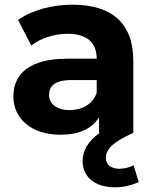

<svg xmlns="http://www.w3.org/2000/svg" viewBox="-20 -566 657 818"><path d="M549 138C533 147 510 153 488 153C453 153 431 135 431 107C431 70 462 38 548 0V-307C548 -470 453 -546 289 -546C203 -546 116 -523 57 -481L113 -372C152 -403 211 -422 268 -422C352 -422 392 -383 392 -316H268C104 -316 37 -250 37 -155C37 -62 112 8 238 8C317 8 373 -18 402 -67V0H405C355 35 332 76 332 120C332 187 383 232 470 232C508 232 547 222 571 209ZM277 -97C222 -97 189 -123 189 -162C189 -198 212 -225 285 -225H392V-170C374 -121 329 -97 277 -97Z"/></svg>

Font: Talent SemiBold
Style: Bold
Weight: 700
Designer: Mike Powis
Version: Version 1.001;hotconv 1.0.109;makeotfexe 2.5.65596